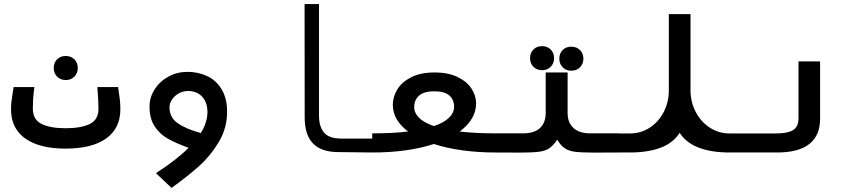

<svg xmlns="http://www.w3.org/2000/svg" viewBox="-20 -745 4240 938"><path d="M34 -210Q34 -231.5 35.8 -247.5Q37.5 -263.5 43 -297.5L46.5 -319.5H148Q143 -281.5 141.8 -261Q140.5 -240.5 140.5 -214Q140.5 -160.5 183.2 -139.5Q226 -118.5 300.5 -118.5Q375 -118.5 418 -139Q461 -159.5 461 -213Q461 -234.5 459.8 -258Q458.5 -281.5 455.5 -319.5H557Q563.5 -278 565.8 -256.5Q568 -235 568 -209.5Q567.5 -117.5 498.2 -68.2Q429 -19 300.5 -19Q215.5 -19 155.8 -41.2Q96 -63.5 65 -106.2Q34 -149 34 -210ZM242.5 -413Q242.5 -438.5 258.8 -455Q275 -471.5 301 -471.5Q327 -471.5 343.5 -455Q360 -438.5 360 -413Q360 -387.5 343.5 -370.8Q327 -354 301 -354Q275.5 -354 259 -370.8Q242.5 -387.5 242.5 -413Z M895 -394Q948.5 -394 992.8 -373Q1037 -352 1063.2 -308Q1089.5 -264 1089.5 -199Q1089.5 -118.5 1048.5 -50.5Q1007.5 17.5 952.2 66.8Q897 116 818 173L742 101Q843.5 35 901.5 -23Q839.5 -45 799.5 -67.8Q759.5 -90.5 735 -128.5Q710.5 -166.5 710.5 -224Q710.5 -270 735.8 -309Q761 -348 803.5 -371Q846 -394 895 -394ZM961 -95Q993.5 -148 993.5 -198Q993.5 -230.5 981 -253.8Q968.5 -277 947.2 -288.8Q926 -300.5 900 -300.5Q874.5 -300.5 853.5 -288.8Q832.5 -277 820.2 -258.5Q808 -240 808 -221Q808 -172 847.2 -143.8Q886.5 -115.5 961 -95Z M1468.5 -172 1468 -725H1538.5V-180Q1538.5 -126.5 1563 -97.2Q1587.5 -68 1648 -68H1801.5V0L1630.5 -2Q1549 -2.5 1508.8 -44.5Q1468.5 -86.5 1468.5 -172Z M1973.5 -102.5Q1937.5 -129.5 1918.2 -162.5Q1899 -195.5 1899 -233Q1899 -271 1920.5 -307.2Q1942 -343.5 1988 -367.2Q2034 -391 2103 -391Q2170.5 -391 2216.2 -368.5Q2262 -346 2284 -311.2Q2306 -276.5 2306 -240.5Q2306 -200.5 2285.2 -165.8Q2264.5 -131 2226 -102.5Q2301 -93.5 2401.5 -93.5V0Q2316 0 2239.2 -10.5Q2162.5 -21 2099.5 -41.5Q1972.5 0 1798.5 0V-93.5Q1899.5 -93.5 1973.5 -102.5ZM2100 -129Q2148.5 -145.5 2173.2 -169.5Q2198 -193.5 2198.5 -222.5Q2198.5 -258 2175 -278.5Q2151.5 -299 2101.5 -299Q2052 -299 2027.8 -278.2Q2003.5 -257.5 2003.5 -222Q2003.5 -193 2027.5 -169.2Q2051.5 -145.5 2100 -129Z M2569.5 -461Q2569.5 -486.5 2585.8 -503Q2602 -519.5 2628 -519.5Q2654 -519.5 2670.5 -503Q2687 -486.5 2687 -461Q2687 -435.5 2670.5 -418.8Q2654 -402 2628 -402Q2602.5 -402 2586 -418.8Q2569.5 -435.5 2569.5 -461ZM2712.5 -458.5Q2712.5 -484 2728.8 -500.5Q2745 -517 2771 -517Q2797 -517 2813.5 -500.5Q2830 -484 2830 -458.5Q2830 -433 2813.5 -416.2Q2797 -399.5 2771 -399.5Q2745.5 -399.5 2729 -416.2Q2712.5 -433 2712.5 -458.5ZM2646 -194V-391H2753V-194Q2753 -145.5 2781.8 -119.5Q2810.5 -93.5 2864.5 -93.5H3001.5V0L2883.5 0.5Q2820.5 0.5 2789.5 -3.5Q2758.5 -7.5 2739.2 -20.5Q2720 -33.5 2702 -62.5Q2683 -33.5 2663.2 -20.5Q2643.5 -7.5 2612.2 -3.5Q2581 0.5 2518 0.5L2398.5 0V-93.5H2535.5Q2589.5 -93.5 2617.8 -119.2Q2646 -145 2646 -194Z M2997.5 -93H3057Q3111.5 -93 3155 -121.8Q3198.5 -150.5 3223 -198.8Q3247.5 -247 3247.5 -303V-676H3353.5V-303Q3353.5 -247 3378.5 -198.8Q3403.5 -150.5 3447.2 -121.8Q3491 -93 3545.5 -93H3602V0H3545.5Q3362.5 0 3300.5 -96Q3268 -45.5 3206 -22.8Q3144 0 3057 0H2997.5Z M3600 -93H3764Q3808 -93 3833.2 -100.2Q3858.5 -107.5 3869.8 -123.8Q3881 -140 3881 -168.5V-445H3986.5V-164.5Q3986.5 -84 3934.5 -42Q3882.5 0 3775.5 0H3600Z"/></svg>

Font: JuliaMono SemiBoldItalic
Style: Regular
Weight: 600
Italic angle: -9°
Monospace: yes
Designer: cormullion
Foundry: corm
Version: Version 0.049; ttfautohint (v1.8.4)